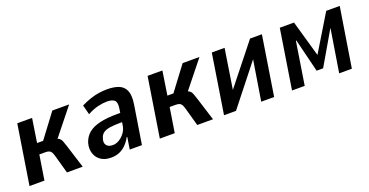

<svg xmlns="http://www.w3.org/2000/svg" viewBox="-28 -1012 2928 1523"><g transform="rotate(-20 1436.0 -250.5)"><path d="M36 0 115 -501H240L209 -300H260L411 -501H553L353 -251L351 -282Q379 -276 390 -267Q401 -258 407 -243Q413 -228 422 -200L485 0H352L309 -154Q303 -174 297 -185.5Q291 -197 279.5 -203Q268 -209 246 -209H195L162 0Z M723 10Q670 10 636 -14Q602 -38 590 -77.5Q578 -117 590 -162Q605 -210 640.5 -240Q676 -270 737 -284.5Q798 -299 886 -299H930L920 -225H883Q832 -225 796 -219.5Q760 -214 739.5 -199Q719 -184 711 -152Q701 -121 716.5 -100Q732 -79 770 -79Q796 -79 822.5 -94.5Q849 -110 870 -138Q891 -166 896 -204L916 -334Q924 -384 905 -402Q886 -420 840 -420Q809 -420 767 -410.5Q725 -401 675 -374L654 -455Q695 -475 732 -487.5Q769 -500 805 -505.5Q841 -511 876 -511Q933 -511 973 -495.5Q1013 -480 1030.5 -440Q1048 -400 1037 -327L985 0H882L898 -101H893Q876 -69 851.5 -43.5Q827 -18 795.5 -4Q764 10 723 10Z M1136 0 1215 -501H1340L1309 -300H1360L1511 -501H1653L1453 -251L1451 -282Q1479 -276 1490 -267Q1501 -258 1507 -243Q1513 -228 1522 -200L1585 0H1452L1409 -154Q1403 -174 1397 -185.5Q1391 -197 1379.5 -203Q1368 -209 1346 -209H1295L1262 0Z M1678 0 1757 -501H1865L1808 -135H1789L2080 -501H2180L2101 0H1992L2051 -367H2069L1779 0Z M2252 0 2331 -501H2451L2538 -196L2723 -501H2837L2757 0H2650L2708 -361H2707L2544 -81H2489L2420 -361H2416L2359 0Z"/></g></svg>

Font: Nunito Sans 7pt Condensed
Style: Bold Italic
Weight: 700
Width: 3
Italic angle: -9°
Designer: Vernon Adams
Foundry: Vernon Adams
Version: Version 3.101;gftools[0.9.27]